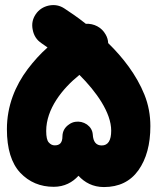

<svg xmlns="http://www.w3.org/2000/svg" viewBox="-20 -675 633 773"><path d="M123.5 -617.2C110.8 -598.1 106.9 -577.6 111.8 -554.7C116.2 -531.7 127.9 -513.7 147 -501C154.8 -495.6 163.1 -490.2 171.4 -483.9C142.6 -458.5 116.2 -429.2 91.3 -396.5C41.5 -330.1 7.8 -249 7.8 -154.8C7.8 -76.2 25.9 -17.6 61.5 20.5C97.2 58.1 142.1 77.1 196.3 77.1C239.7 77.1 272.5 58.6 295.9 32.7C320.8 59.6 354 78.1 398.4 78.1C458.5 78.1 504.9 55.7 537.1 10.7C569.3 -34.7 585.4 -93.8 585.4 -167C585.4 -211.4 577.6 -253.9 561.5 -293.9C529.3 -374 474.1 -444.3 415.5 -501.5C415 -513.7 411.6 -525.4 405.3 -536.1C389.2 -565.4 357.4 -581.1 325.7 -579.1C292 -606 261.2 -626.5 239.7 -640.6C220.7 -653.3 200.2 -657.2 177.2 -652.8C154.3 -647.9 136.2 -636.2 123.5 -617.2ZM353.5 -133.8C352.1 -150.4 344.2 -163.6 330.1 -173.8C315.4 -183.6 299.8 -187 283.2 -184.6C273.9 -183.1 265.6 -179.7 258.3 -174.3C240.7 -162.6 231.9 -146.5 231.4 -126.5C231.4 -98.6 219.2 -89.8 200.2 -89.8C190.9 -89.8 183.1 -93.8 176.3 -101.6C169.4 -108.9 166 -124.5 166 -147.9C166 -235.8 230 -317.4 299.8 -373.5C367.7 -305.7 427.7 -221.7 427.7 -148.9C427.7 -109.4 415 -89.4 389.6 -89.4C367.2 -89.4 355 -104 353.5 -133.8Z"/></svg>

Font: Mikhak Black
Style: Regular
Weight: 900
Designer: Amin Abedi
Version: Version 3.2